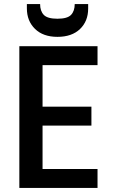

<svg xmlns="http://www.w3.org/2000/svg" viewBox="-20 -923 564 943"><path d="M459 -603H189V-399H429V-306H189V-93H459V0H75V-696H459ZM413 -881Q413 -819 373 -780.5Q333 -742 262 -742Q192 -742 152 -781Q112 -820 112 -882V-903H177Q177 -869 195 -850Q213 -831 262 -831Q311 -831 329 -850Q347 -869 347 -903H413Z"/></svg>

Font: Poppins Medium
Style: Regular
Weight: 500
Designer: Ninad Kale (Devanagari), Jonny Pinhorn (Latin)
Version: Version 5.002